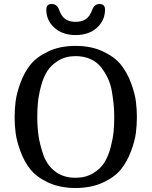

<svg xmlns="http://www.w3.org/2000/svg" viewBox="-20 -938 756 958"><path d="M504 -890Q504 -836 463.5 -799.5Q423 -763 357 -763Q292 -763 251.5 -799.5Q211 -836 211 -890Q211 -918 238 -918Q264 -918 274 -891Q287 -855 307 -842Q327 -829 357 -829Q387 -829 407.5 -842Q428 -855 441 -891Q451 -918 477 -918Q504 -918 504 -890ZM663 -354Q663 -314 658 -274.5Q653 -235 633.5 -183Q614 -131 583 -92.5Q552 -54 493.5 -27Q435 0 357 0Q279 0 221 -27Q163 -54 132 -92.5Q101 -131 82 -183Q63 -235 58 -274.5Q53 -314 53 -354Q53 -394 58 -433Q63 -472 82 -524.5Q101 -577 132 -615.5Q163 -654 221 -681.5Q279 -709 357 -709Q435 -709 493.5 -681.5Q552 -654 583 -615.5Q614 -577 633.5 -524.5Q653 -472 658 -432.5Q663 -393 663 -354ZM550 -354Q550 -384 547.5 -412Q545 -440 539 -477.5Q533 -515 519.5 -544.5Q506 -574 485.5 -601Q465 -628 432 -643Q399 -658 357 -658Q308 -658 271 -635.5Q234 -613 214.5 -581Q195 -549 183.5 -504Q172 -459 169 -425Q166 -391 166 -354Q166 -306 172 -262.5Q178 -219 196 -166.5Q214 -114 255 -82.5Q296 -51 357 -51Q407 -51 444.5 -73.5Q482 -96 501.5 -128Q521 -160 532.5 -204.5Q544 -249 547 -283Q550 -317 550 -354Z"/></svg>

Font: Marmelad
Style: Regular
Weight: 400
Designer: Manvel Shmavonyan
Foundry: Cyreal
Version: Version 1.001;PS 001.001;hotconv 1.0.88;makeotf.lib2.5.64775